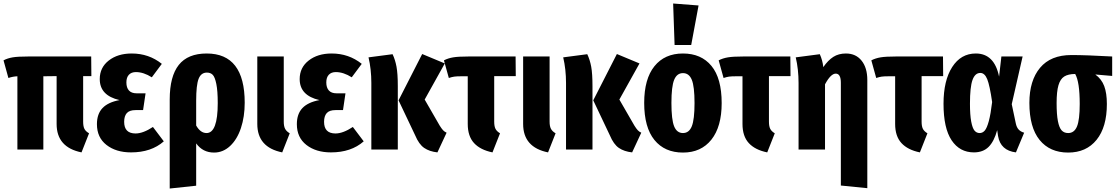

<svg xmlns="http://www.w3.org/2000/svg" viewBox="-25 -853 6367 1095"><path d="M449.2 -159.2Q449.2 -132.3 456.5 -117.9Q463.9 -103.5 482.9 -92.8L439.9 16.1Q297.9 -12.7 297.9 -146V-418.9L222.2 -418V0H74.2V-418Q48.3 -417 22.9 -408.2L-4.9 -508.8Q18.1 -521 47.4 -525.9Q76.7 -530.8 133.8 -530.8H495.1L496.1 -418.9H449.2Z M726.1 -547.9Q824.2 -547.9 897.9 -488.8L840.8 -412.1Q793.9 -441.9 750 -441.9Q724.6 -441.9 710.2 -426.8Q695.8 -411.6 695.8 -382.8Q695.8 -353 710.4 -336.9Q725.1 -320.8 753.9 -320.8H805.2L791 -225.1H748Q713.4 -225.1 698.2 -208Q683.1 -190.9 683.1 -158.2Q683.1 -91.8 748 -91.8Q791 -91.8 847.2 -128.9L909.2 -46.9Q837.9 16.1 722.2 16.1Q636.7 16.1 582.3 -26.4Q527.8 -68.8 527.8 -145Q527.8 -203.1 559.6 -236.6Q591.3 -270 656.7 -282.2Q543.9 -308.1 543.9 -401.9Q543.9 -467.8 595.2 -507.8Q646.5 -547.9 726.1 -547.9Z M1153.8 -547.9Q1370.6 -547.9 1370.6 -267.1Q1370.6 -187.5 1349.1 -122.8Q1327.6 -58.1 1287.4 -20.5Q1247.1 17.1 1195.8 17.1Q1131.3 17.1 1093.8 -35.2V206.1L942.9 222.2V-285.2Q942.9 -417.5 994.6 -482.7Q1046.4 -547.9 1153.8 -547.9ZM1152.8 -94.2Q1216.8 -94.2 1216.8 -265.1Q1216.8 -335 1208.7 -374.3Q1200.7 -413.6 1188.2 -426.3Q1175.8 -439 1154.8 -439Q1121.6 -439 1107.7 -403.6Q1093.8 -368.2 1093.8 -278.8V-137.2Q1118.2 -94.2 1152.8 -94.2Z M1593.3 -530.8V-159.2Q1593.3 -132.8 1601.1 -118.2Q1608.9 -103.5 1627.4 -92.8L1584.5 16.1Q1442.4 -12.7 1442.4 -146V-530.8Z M1866.2 -547.9Q1964.4 -547.9 2038.1 -488.8L1981 -412.1Q1934.1 -441.9 1890.1 -441.9Q1864.7 -441.9 1850.3 -426.8Q1835.9 -411.6 1835.9 -382.8Q1835.9 -353 1850.6 -336.9Q1865.2 -320.8 1894 -320.8H1945.3L1931.2 -225.1H1888.2Q1853.5 -225.1 1838.4 -208Q1823.2 -190.9 1823.2 -158.2Q1823.2 -91.8 1888.2 -91.8Q1931.2 -91.8 1987.3 -128.9L2049.3 -46.9Q1978 16.1 1862.3 16.1Q1776.9 16.1 1722.4 -26.4Q1668 -68.8 1668 -145Q1668 -203.1 1699.7 -236.6Q1731.4 -270 1796.9 -282.2Q1684.1 -308.1 1684.1 -401.9Q1684.1 -467.8 1735.4 -507.8Q1786.6 -547.9 1866.2 -547.9Z M2511.7 -491.2 2397 -285.2 2482.9 -136.2Q2493.7 -119.1 2501.7 -110.4Q2509.8 -101.6 2522 -96.2L2469.7 16.1Q2424.3 11.2 2394.3 -9.3Q2364.3 -29.8 2342.8 -81.1L2248 -280.8L2382.8 -544.9ZM2213.9 -543.9Q2229 -512.2 2236.3 -472.7Q2243.7 -433.1 2243.7 -361.8V0H2092.8V-379.9Q2092.8 -458 2076.7 -525.9Z M2793.5 -159.2Q2793.5 -132.3 2801 -117.9Q2808.6 -103.5 2826.7 -92.8L2783.7 16.1Q2714.4 2 2678.5 -37.1Q2642.6 -76.2 2642.6 -146V-418H2607.4Q2579.1 -418 2565.7 -416Q2552.2 -414.1 2534.7 -408.2L2506.8 -508.8Q2530.3 -521 2559.6 -525.9Q2588.9 -530.8 2645.5 -530.8H2915.5L2916.5 -418.9H2793.5Z M3109.4 -530.8V-159.2Q3109.4 -132.8 3117.2 -118.2Q3125 -103.5 3143.6 -92.8L3100.6 16.1Q2958.5 -12.7 2958.5 -146V-530.8Z M3622.1 -491.2 3507.3 -285.2 3593.3 -136.2Q3604 -119.1 3612.1 -110.4Q3620.1 -101.6 3632.3 -96.2L3580.1 16.1Q3534.7 11.2 3504.6 -9.3Q3474.6 -29.8 3453.1 -81.1L3358.4 -280.8L3493.2 -544.9ZM3324.2 -543.9Q3339.4 -512.2 3346.7 -472.7Q3354 -433.1 3354 -361.8V0H3203.1V-379.9Q3203.1 -458 3187 -525.9Z M3814 -833 3959 -821.8 3917 -596.2H3822.3ZM3870.1 -547.9Q3974.1 -547.9 4032.5 -477.1Q4090.8 -406.2 4090.8 -265.1Q4090.8 -130.4 4032.2 -56.6Q3973.6 17.1 3870.1 17.1Q3765.6 17.1 3707.3 -54.7Q3648.9 -126.5 3648.9 -266.1Q3648.9 -402.8 3707.3 -475.3Q3765.6 -547.9 3870.1 -547.9ZM3804.2 -266.1Q3804.2 -170.4 3819.8 -132.3Q3835.4 -94.2 3870.1 -94.2Q3904.8 -94.2 3920.4 -132.8Q3936 -171.4 3936 -265.1Q3936 -359.9 3920.4 -397.9Q3904.8 -436 3870.1 -436Q3835.4 -436 3819.8 -397.7Q3804.2 -359.4 3804.2 -266.1Z M4360.4 -159.2Q4360.4 -132.3 4367.9 -117.9Q4375.5 -103.5 4393.6 -92.8L4350.6 16.1Q4281.2 2 4245.4 -37.1Q4209.5 -76.2 4209.5 -146V-418H4174.3Q4146 -418 4132.6 -416Q4119.1 -414.1 4101.6 -408.2L4073.7 -508.8Q4097.2 -521 4126.5 -525.9Q4155.8 -530.8 4212.4 -530.8H4482.4L4483.4 -418.9H4360.4Z M4799.3 -547.9Q4856 -547.9 4888.7 -507.1Q4921.4 -466.3 4921.4 -397V220.2L4770.5 205.1V-380.9Q4770.5 -433.1 4741.2 -433.1Q4712.9 -433.1 4680.2 -372.1V0H4529.3V-379.9Q4529.3 -458 4513.2 -525.9L4650.4 -543.9Q4666 -509.8 4670.4 -470.2Q4697.3 -509.3 4727.5 -528.6Q4757.8 -547.9 4799.3 -547.9Z M5231 -159.2Q5231 -132.3 5238.5 -117.9Q5246.1 -103.5 5264.2 -92.8L5221.2 16.1Q5151.9 2 5116 -37.1Q5080.1 -76.2 5080.1 -146V-418H5044.9Q5016.6 -418 5003.2 -416Q4989.7 -414.1 4972.2 -408.2L4944.3 -508.8Q4967.8 -521 4997.1 -525.9Q5026.4 -530.8 5083 -530.8H5353L5354 -418.9H5231Z M5540 -547.9Q5646 -547.9 5672.9 -416L5686 -530.8H5807.1L5745.1 -258.8L5768.1 -149.9Q5772.9 -126.5 5784.7 -114Q5796.4 -101.6 5815.9 -96.2L5769 16.1Q5681.2 5.4 5667 -77.1L5662.1 -110.8Q5644.5 -46.4 5613 -15.1Q5581.5 16.1 5529.3 16.1Q5448.2 16.1 5402.1 -53Q5356 -122.1 5356 -261.2Q5356 -393.6 5405.5 -470.7Q5455.1 -547.9 5540 -547.9ZM5565.9 -437Q5535.6 -437 5521.2 -396.7Q5506.8 -356.4 5506.8 -261.2Q5506.8 -197.8 5513.9 -159.9Q5521 -122.1 5532.7 -108.2Q5544.4 -94.2 5562 -94.2Q5579.1 -94.2 5591.3 -108.4Q5603.5 -122.6 5614.3 -162.1Q5625 -201.7 5633.3 -271Q5619.6 -366.2 5605.2 -401.6Q5590.8 -437 5565.9 -437Z M6317.9 -530.8V-419.9L6221.7 -428.2Q6257.3 -402.3 6272.5 -362.1Q6287.6 -321.8 6287.6 -259.8Q6287.6 -128.4 6229 -55.7Q6170.4 17.1 6066.9 17.1Q5962.4 17.1 5904.1 -54.7Q5845.7 -126.5 5845.7 -266.1Q5845.7 -393.6 5906.5 -466.3Q5967.3 -539.1 6085 -539.1Q6169.4 -539.1 6317.9 -530.8ZM6066.9 -94.2Q6101.6 -94.2 6117.2 -131.8Q6132.8 -169.4 6132.8 -259.8Q6132.8 -386.2 6106.9 -431.2Q6066.4 -430.7 6044.2 -416.5Q6022 -402.3 6011.5 -366.7Q6001 -331.1 6001 -265.1Q6001 -200.2 6008.3 -162.6Q6015.6 -125 6029.5 -109.6Q6043.5 -94.2 6066.9 -94.2Z"/></svg>

Font: Fira Sans Compressed
Style: Bold
Weight: 700
Width: 1
Designer: Carrois Corporate & Edenspiekermann AG
Foundry: Carrois Corporate GbR & Edenspiekermann AG
Version: Version 4.203;PS 004.203;hotconv 1.0.88;makeotf.lib2.5.64775